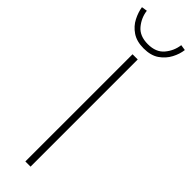

<svg xmlns="http://www.w3.org/2000/svg" viewBox="-302 -837 836 836"><g transform="rotate(45 116.0 -419.0)"><path d="M100 0V-660H132V0ZM116 -712Q73 -712 45 -731Q17 -750 2.5 -778.5Q-12 -807 -16 -834L10 -838Q15 -799 40.5 -768.5Q66 -738 116 -738Q166 -738 191.5 -768.5Q217 -799 222 -838L248 -834Q245 -807 230 -778.5Q215 -750 187.5 -731Q160 -712 116 -712Z"/></g></svg>

Font: Mada ExtraLight
Style: Regular
Weight: 250
Designer: Khaled Hosny
Version: Version 1.5